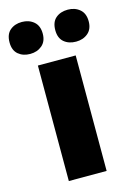

<svg xmlns="http://www.w3.org/2000/svg" viewBox="-155 -827 614 888"><g transform="rotate(-15 151.5 -383.5)"><path d="M242 0H61V-553H242ZM-38 -690Q-38 -729 -15.5 -748Q7 -767 41 -767Q75 -767 98 -747.5Q121 -728 121 -690Q121 -653 98 -633.5Q75 -614 41 -614Q7 -614 -15.5 -633Q-38 -652 -38 -690ZM181 -690Q181 -729 203.5 -748Q226 -767 261 -767Q295 -767 318 -747.5Q341 -728 341 -690Q341 -653 318 -633.5Q295 -614 261 -614Q226 -614 203.5 -633Q181 -652 181 -690Z"/></g></svg>

Font: Noto Sans SemiCondensed Black
Style: Regular
Weight: 900
Width: 4
Designer: Monotype Design Team
Foundry: Monotype Imaging Inc.
Version: Version 2.013; ttfautohint (v1.8.4.7-5d5b)